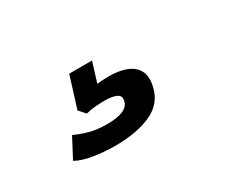

<svg xmlns="http://www.w3.org/2000/svg" viewBox="-49 -158 598 496"><g transform="rotate(-30 250.0 90.5)"><path d="M185 201Q154 201 122 196Q90 191 71 180L102 121Q122 130 143.5 136Q165 142 196 142Q226 142 243 134.5Q260 127 263 111Q266 97 253.5 91.5Q241 86 219 86Q209 86 193.5 87Q178 88 163 92L146 73L175 -20H243L218 61L190 45Q206 41 224 39Q242 37 260 37Q288 37 309.5 44.5Q331 52 341.5 69.5Q352 87 346 115Q337 161 294 181Q251 201 185 201Z"/></g></svg>

Font: Nunito Sans 7pt SemiExpanded
Style: Bold Italic
Weight: 700
Width: 6
Italic angle: -9°
Designer: Vernon Adams
Foundry: Vernon Adams
Version: Version 3.101;gftools[0.9.27]